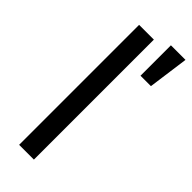

<svg xmlns="http://www.w3.org/2000/svg" viewBox="-251 -793 823 823"><g transform="rotate(45 161.0 -381.0)"><path d="M164.8 -727.3H75.3V0H164.8ZM233.7 -577.4H296.9L322.1 -761.7H233.7Z"/></g></svg>

Font: Margiela Sans Text
Style: Regular
Weight: 400
Designer: Stefan Endress, Andreas Faust
Version: Version 1.100;FEAKit 1.0